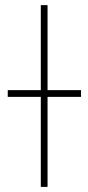

<svg xmlns="http://www.w3.org/2000/svg" viewBox="-20 -731 346 751"><path d="M166 0H139.6V-710.9H166ZM296.9 -352.1H10.3V-378.4H296.9Z"/></svg>

Font: Roboto Thin
Style: Regular
Weight: 250
Designer: Google
Version: Version 2.134; 2016